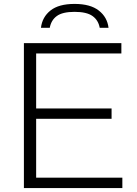

<svg xmlns="http://www.w3.org/2000/svg" viewBox="-20 -960 697 980"><path d="M164.5 -53H604.5V0H102V-740H599.5V-687H164.5V-406.5H549.5V-353.5H164.5ZM360.5 -940Q441 -940 484.2 -906.2Q527.5 -872.5 534 -818H489Q482 -857 452.2 -878.2Q422.5 -899.5 360.5 -899.5Q299 -899.5 270 -878.2Q241 -857 234 -818H189Q195.5 -873 237.8 -906.5Q280 -940 360.5 -940Z"/></svg>

Font: Encode Sans Expanded Light
Style: Regular
Weight: 300
Width: 7
Designer: Multiple Designers
Foundry: Impallari Type
Version: Version 2.000